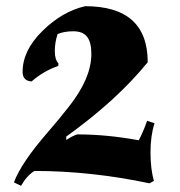

<svg xmlns="http://www.w3.org/2000/svg" viewBox="-20 -575 580 620"><path d="M479 -177Q466 -137 466 -83Q466 -29 477 9L463 17Q273 -23 91 -23Q66 -7 48 25L25 14Q48 -49 136 -150Q170 -189 202 -230Q275 -322 275 -401Q275 -439 261 -456.5Q247 -474 217 -474Q187 -474 166 -465Q157 -438 157 -410Q157 -382 169 -370L168 -362Q121 -346 82 -312Q53 -314 53 -343Q53 -412 117 -475Q181 -538 255 -555Q457 -555 457 -374Q357 -251 194 -134V-123Q217 -138 230 -141Q325 -141 428 -122Q443 -150 455 -185Z"/></svg>

Font: Almendra SC
Style: Bold
Weight: 700
Designer: Ana Sanfelippo
Foundry: Ana Sanfelippo
Version: Version 1.003